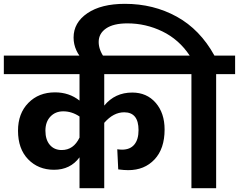

<svg xmlns="http://www.w3.org/2000/svg" viewBox="-40 -982 1247 1002"><path d="M504 -595V-431Q560 -499 650 -499Q726 -499 772.5 -445.5Q819 -392 819 -306Q819 -206 766.5 -150Q714 -94 629 -94Q607 -94 577 -98L572 -203Q586 -201 597 -201Q639 -201 661 -227.5Q683 -254 683 -303Q683 -396 608 -396Q552 -396 504 -341V0H375V-161Q327 -96 242 -96Q160 -96 107 -150.5Q54 -205 54 -300Q54 -390 108 -445Q162 -500 247 -500Q321 -500 375 -457V-595H-20V-692H901V-595ZM282 -199Q344 -199 375 -264V-374Q335 -401 290 -401Q249 -401 223 -373.5Q197 -346 197 -300Q197 -253 220 -226Q243 -199 282 -199Z M1187 -692V-595H1088V0H959V-595H861V-692H950Q894 -776 807.5 -818Q721 -860 625 -860Q552 -860 513.5 -833.5Q475 -807 475 -763Q475 -721 506 -679L402 -659Q344 -716 344 -786Q344 -864 416 -913Q488 -962 612 -962Q761 -962 882.5 -895Q1004 -828 1079 -692Z"/></svg>

Font: FiraGO SemiBold
Style: Regular
Weight: 600
Designer: bBox Type
Foundry: bBox Type GmbH
Version: Version 1.001;PS 001.001;hotconv 1.0.88;makeotf.lib2.5.64775